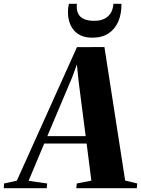

<svg xmlns="http://www.w3.org/2000/svg" viewBox="-102 -994 745 1014"><path d="M-82 0 -80.5 -25 -13 -40 304.5 -745 449.5 -745.5 559 -40.5 623 -25 620.5 0H301L303.5 -25L380.5 -40L355.5 -236H131.5L49 -39L147 -25L144.5 0ZM148 -275H350.5L313.5 -561.5L304 -653.5L279.5 -586.5ZM386.5 -795Q348.5 -795 323.2 -807.5Q298 -820 283.5 -840Q269 -860 262.8 -883.8Q256.5 -907.5 257 -931Q257 -944.5 258.5 -955.2Q260 -966 262 -974H304Q301 -943 310.5 -923Q320 -903 341.5 -893.5Q363 -884 396 -884Q431 -884 453 -896.8Q475 -909.5 485.5 -930.2Q496 -951 497 -974H539.5Q540 -920 522.5 -880Q505 -840 471 -817.5Q437 -795 386.5 -795Z"/></svg>

Font: Merriweather 120pt ExtraBold
Style: Italic
Weight: 800
Italic angle: -7.8°
Version: Version 2.101